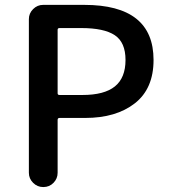

<svg xmlns="http://www.w3.org/2000/svg" viewBox="-20 -756 686 776"><path d="M154.3 0Q130.9 0 113.8 -17.1Q96.7 -34.2 96.7 -57.6V-678.7Q96.7 -702.1 113.8 -719.2Q130.9 -736.3 154.3 -736.3H320.3Q600.6 -736.3 600.6 -513.7Q600.6 -397.5 524.9 -338.4Q449.2 -279.3 324.2 -279.3H220.7Q212.9 -279.3 212.9 -271.5V-57.6Q212.9 -34.2 196.3 -17.1Q179.7 0 155.3 0ZM212.9 -378.9Q212.9 -372.1 220.7 -372.1H313.5Q401.4 -372.1 444.3 -406.7Q487.3 -441.4 487.3 -513.7Q487.3 -585 443.8 -613.8Q400.4 -642.6 308.6 -642.6H220.7Q212.9 -642.6 212.9 -635.7Z"/></svg>

Font: Gen Jyuu Gothic Medium
Style: Regular
Weight: 500
Designer: [Source Han Sans]
Ryoko NISHIZUKA  (kana & ideographs); Paul D. Hunt (Latin, Greek & Cyrillic); Wenlong ZHANG  (bopomofo
Version: Version 1.002.20150607